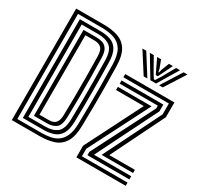

<svg xmlns="http://www.w3.org/2000/svg" viewBox="-168 -996 1226 1193"><g transform="rotate(30 445.5 -400.0)"><path d="M52.8 0V-800H250Q308 -800 352.2 -785.5Q396.5 -771 422 -730.8Q447.5 -690.5 449 -613Q450.8 -538.2 451.2 -472.6Q451.8 -407 451.2 -338.9Q450.8 -270.8 449 -187.8Q447.5 -111.5 423 -71Q398.5 -30.5 354.6 -15.2Q310.8 0 251.5 0ZM79.2 -23H251.5Q285.8 -23 316.2 -29Q346.8 -35 370.2 -52.2Q393.8 -69.5 407.6 -102.2Q421.5 -135 422.8 -188.5Q424 -258.8 424.6 -327.4Q425.2 -396 424.8 -466.6Q424.2 -537.2 422.8 -612.2Q421.2 -679 399.9 -714.6Q378.5 -750.2 340.2 -763.6Q302 -777 250 -777H79.2ZM105.5 -45.8V-754.2H250Q294 -754.2 326.4 -742.9Q358.8 -731.5 376.9 -700.8Q395 -670 396.2 -612.2Q397.2 -552.8 397.9 -501.2Q398.5 -449.8 398.5 -400.8Q398.5 -351.8 398 -300.1Q397.5 -248.5 396.2 -188.5Q395 -129.2 376.2 -98.5Q357.5 -67.8 325.2 -56.8Q293 -45.8 251.5 -45.8ZM132 -68.8H251.5Q307.5 -68.8 337.9 -93.9Q368.2 -119 369.8 -189.5Q371.2 -262.5 371.8 -330.4Q372.2 -398.2 371.8 -467Q371.2 -535.8 369.8 -611.5Q368.2 -682.5 336.9 -706.9Q305.5 -731.2 250 -731.2H132ZM158.5 -91.8V-708.2H250Q273.8 -708.2 294.5 -702Q315.2 -695.8 328.8 -675Q342.2 -654.2 343 -610.5Q344.8 -536 345.4 -469Q346 -402 345.4 -334.6Q344.8 -267.2 343 -190.2Q341.5 -129.8 316.8 -110.8Q292 -91.8 251.5 -91.8ZM185 -114.8H251.5Q271 -114.8 285.5 -121.1Q300 -127.5 308.1 -144Q316.2 -160.5 316.8 -190.8Q318.2 -260.8 318.8 -329.8Q319.2 -398.8 318.8 -468.5Q318.2 -538.2 316.8 -610Q315.8 -655.2 298 -670.2Q280.2 -685.2 250 -685.2H185ZM644.2 -91.8 846.5 -499.2V-577H520.2V-600H873V-494L686.2 -114.5H869.8V-91.8ZM516 0V-83.5L719.5 -485.5H520.2V-508.2H762.2L542.5 -76.8V-23H869.8V0ZM568.8 -45.8V-70L793.5 -511V-531.2H520.2V-554.2H820V-505.5L602.5 -68.8H869.8V-45.8ZM533.2 -790.8H560.8L653 -644.8H626.5ZM586.5 -790.8H614.8L667.5 -697.2L690.5 -660.8H699.5L722.2 -697L775 -790.8H803.2L715.2 -644.8H674.5ZM638.8 -790.8H667.2L688.8 -733.2L692.8 -713.8H697L701.2 -733.2L723.5 -790.8H751.8L716.8 -719L702.5 -689.5H687.5L673.2 -719ZM829 -790.8H856.5L763.5 -644.8H736.8Z"/></g></svg>

Font: Big Shoulders Inline Text Thin ExtraBold
Style: Regular
Weight: 800
Version: Version 2.002